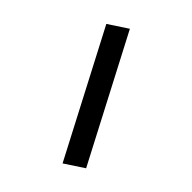

<svg xmlns="http://www.w3.org/2000/svg" viewBox="-160 -873 726 726"><g transform="rotate(45 203.5 -510.0)"><path d="M38 -730 294 -240 370 -290 114 -780Z"/></g></svg>

Font: Digital Distortion
Style: Regular
Weight: 400
Version: Version 1